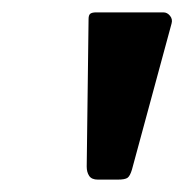

<svg xmlns="http://www.w3.org/2000/svg" viewBox="-20 -762 298 310"><path d="M193 -488Q190 -478 186 -475Q182 -472 170 -472H138Q128 -472 124 -478Q120 -484 120 -493L123 -731Q123 -738 126 -740Q129 -742 135 -742H244Q250 -742 254.5 -736.5Q259 -731 257 -724Z"/></svg>

Font: Libre Franklin Thin SemiBold
Style: Italic
Weight: 600
Italic angle: -8°
Version: Version 3.000